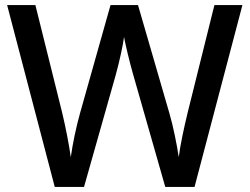

<svg xmlns="http://www.w3.org/2000/svg" viewBox="-20 -734 981 754"><path d="M932 -714H822L717 -292C703 -234 688 -166 682 -117C675 -163 661 -236 645 -290L522 -714H414L295 -292C280 -240 265 -168 258 -117C251 -166 238 -234 224 -292L119 -714H8L195 0H310L434 -438C449 -491 465 -566 467 -589C471 -566 489 -489 503 -441L629 0H744Z"/></svg>

Font: Noto Sans Gujarati Medium
Style: Regular
Weight: 500
Designer: Jelle Bosma - Monotype Design Team, Universal Thirst
Foundry: Monotype Imaging Inc.
Version: Version 2.106